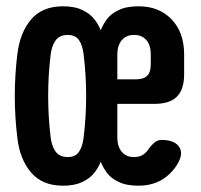

<svg xmlns="http://www.w3.org/2000/svg" viewBox="-20 -580 640 610"><path d="M565 -344Q565 -296 542 -273Q519 -250 471 -250H352.8V-143Q352.8 -114.1 367 -97.6Q381.1 -81 405.8 -81Q429.3 -81 443.1 -95.6Q446.2 -98.1 448.4 -101.5Q461.6 -120 471.7 -127.8Q481.8 -135.5 493.1 -135.5Q531.5 -135.5 547.2 -116.1Q562.9 -96.7 548.1 -66.8Q538.2 -46.7 521.7 -30.5Q482.3 10 420 10Q381.4 10 356.3 -2.3Q331.1 -14.6 318.6 -32.4Q306.1 -50.2 300 -66.5Q294.2 -50.2 280.8 -32.4Q267.5 -14.6 242.7 -2.3Q217.9 10 180 10Q114.4 10 78.5 -32.2Q42.6 -74.5 35 -143Q27 -208.8 27 -275.1Q27 -341.5 35 -407Q43.3 -476.5 78.9 -518.3Q114.4 -560 180 -560Q217.9 -560 242.7 -547.7Q267.5 -535.4 280.8 -517.6Q294.2 -499.8 300 -483.5Q306.1 -499.8 318.6 -517.6Q331.1 -535.4 356.3 -547.7Q381.4 -560 420 -560Q485.6 -560 525.3 -518.4Q565 -476.8 565 -407ZM194.9 -81Q219.6 -81 230.8 -97.6Q242.1 -114.1 245.7 -143Q253.7 -208.8 253.7 -275.1Q253.7 -341.5 245.7 -407Q242.1 -436.6 230.8 -452.8Q219.6 -469 194.9 -469Q169.9 -469 157.3 -452.4Q144.6 -435.9 141 -407Q133 -341.5 133 -275.1Q133 -208.8 141 -143Q144.6 -114.1 157.3 -97.6Q169.9 -81 194.9 -81ZM352.8 -327.9H412Q436.2 -327.9 447.6 -339.3Q459 -350.7 459 -374.9V-407Q459 -436.6 444.9 -452.8Q430.8 -469 405.8 -469Q381.1 -469 367 -452.4Q352.8 -435.9 352.8 -407Z"/></svg>

Font: Maple Mono
Style: Regular
Weight: 400
Monospace: yes
Designer: subframe7536
Version: Version 7.300